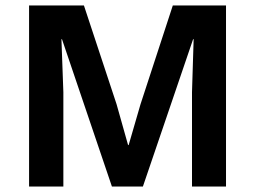

<svg xmlns="http://www.w3.org/2000/svg" viewBox="-20 -680 930 700"><path d="M804 0H680V-344L686 -537H684L501 0H388L206 -537H204L211 -344V0H86V-660H286L405 -300L447 -151H449L492 -299L610 -660H804Z"/></svg>

Font: Work Sans SemiBold
Style: Regular
Weight: 600
Designer: Wei Huang
Foundry: Wei Huang
Version: Version 1.500